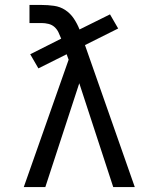

<svg xmlns="http://www.w3.org/2000/svg" viewBox="-20 -755 640 775"><path d="M76 0 257 -514 249 -536 135 -479 102 -536 227 -599Q222 -612 216 -624.5Q210 -637 200 -646Q190 -655 176 -658.5Q162 -662 148 -662H99V-735H148Q173 -735 198 -731.5Q223 -728 243.5 -714.5Q264 -701 278 -680Q292 -659 301 -636L424 -697L457 -640L323 -573L524 0H437L300 -419L163 0Z"/></svg>

Font: Iosevka HT Extended
Style: Regular
Weight: 400
Width: 7
Monospace: yes
Designer: Belleve Invis
Foundry: Belleve Invis
Version: Version 32.3.0; ttfautohint (v1.8.4)